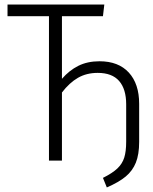

<svg xmlns="http://www.w3.org/2000/svg" viewBox="-20 -705 673 843"><path d="M591 -249V-82Q591 -27 576.5 9Q562 45 532 70Q502 95 449 118L432 76Q474 55 495.5 34.5Q517 14 525.5 -13Q534 -40 534 -83V-247Q534 -314 503 -349.5Q472 -385 409 -385Q360 -385 322.5 -363.5Q285 -342 252 -299V0H195V-634H13V-685H438L432 -634H252V-359Q284 -396 324 -416Q364 -436 417 -436Q500 -436 545.5 -386.5Q591 -337 591 -249Z"/></svg>

Font: Fira Sans Condensed Light
Style: Regular
Weight: 300
Width: 3
Designer: bBox Type GmbH & Carrois Corporate GbR & Edenspiekermann AG
Foundry: bBox Type GmbH & Carrois Corporate GbR & Edenspiekermann AG
Version: Version 4.301